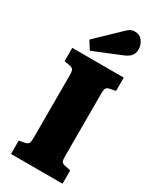

<svg xmlns="http://www.w3.org/2000/svg" viewBox="-239 -1029 900 1097"><g transform="rotate(30 211.0 -480.0)"><path d="M41 0V-88L77 -95Q97 -99 102 -109.5Q107 -120 107 -145V-558Q107 -584 101 -593.5Q95 -603 73 -607L41 -612V-700H381V-612L345 -605Q327 -602 321 -592.5Q315 -583 315 -555V-142Q315 -116 320.5 -107.5Q326 -99 347 -95L381 -88V0ZM136 -736 102 -790 252 -934Q268 -950 280 -955Q292 -960 304 -960Q338 -960 356 -935.5Q374 -911 374 -880Q374 -858 361 -840Q348 -822 315 -809Z"/></g></svg>

Font: Literata 12pt ExtraBold
Style: Regular
Weight: 800
Designer: Latin by Veronika Burian and Jose Scaglione. Greek by Irene Vlachou. Cyrillic by Vera Evstafieva.
Foundry: TypeTogether
Version: Version 3.002